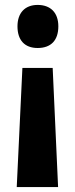

<svg xmlns="http://www.w3.org/2000/svg" viewBox="-20 -573 306 780"><path d="M217 -466C217 -522 185 -553 133 -553C81 -553 51 -520 51 -466C51 -410 80 -378 133 -378C187 -378 217 -409 217 -466ZM71 -297 48 187H216L194 -297Z"/></svg>

Font: Noto Sans Kannada ExtraCondensed ExtraBold
Style: Regular
Weight: 800
Width: 2
Designer: Jelle Bosma - Monotype Design Team
Foundry: Monotype Imaging Inc.
Version: Version 2.005